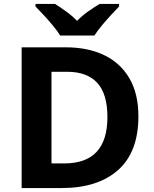

<svg xmlns="http://www.w3.org/2000/svg" viewBox="-20 -954 780 974"><path d="M682.1 -363.8Q682.1 -183.1 579.3 -91.6Q476.6 0 292 0H89.8V-713.9H314Q426.3 -713.9 508.8 -674.1Q591.3 -634.3 636.7 -556.4Q682.1 -478.5 682.1 -363.8ZM524.9 -359.9Q524.9 -478.5 472.9 -534.2Q420.9 -589.8 321.8 -589.8H241.2V-125H306.2Q524.9 -125 524.9 -359.9ZM285.2 -773.9Q271.5 -796.4 249 -823.5Q226.6 -850.6 202.6 -876.5Q178.7 -902.3 160.2 -920.9V-934.1H259.3Q285.2 -917.5 314.9 -896.2Q344.7 -875 371.1 -848.1Q397 -875 428 -896.7Q459 -918.5 485.4 -934.1H584V-920.9Q566.4 -902.8 542.5 -877Q518.6 -851.1 495.8 -823.7Q473.1 -796.4 459 -773.9Z"/></svg>

Font: Open Sans
Style: Bold
Weight: 700
Designer: Monotype Design Team
Foundry: Monotype Imaging Inc.
Version: Version 3.000; ttfautohint (v1.8.4)